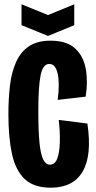

<svg xmlns="http://www.w3.org/2000/svg" viewBox="-20 -860 447 892"><path d="M216 12Q137 12 94.5 -28.5Q52 -69 35.5 -145.5Q19 -222 19 -330Q19 -402 26.5 -464Q34 -526 55 -572.5Q76 -619 114.5 -645Q153 -671 215 -671Q290 -671 329 -635Q368 -599 378.5 -539.5Q389 -480 378 -411L248 -396Q258 -472 248 -517.5Q238 -563 209 -563Q179 -563 168.5 -509.5Q158 -456 158 -345Q158 -251 163.5 -196.5Q169 -142 181 -118.5Q193 -95 212 -95Q236 -95 246.5 -124.5Q257 -154 258 -201.5Q259 -249 253 -303L386 -286Q408 -138 364 -63Q320 12 216 12ZM80 -840 203 -790 325 -840V-743L203 -693L80 -743Z"/></svg>

Font: Bricolage Grotesque 96pt Condensed Bricolage Grotesque 48pt Condensed Regular
Style: Bold
Weight: 700
Width: 3
Designer: Mathieu Triay
Foundry: Atelier Triay
Version: Version 1.001; ttfautohint (v1.8.4.7-5d5b);gftools[0.9.33.de